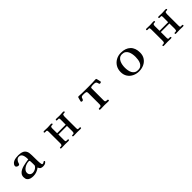

<svg xmlns="http://www.w3.org/2000/svg" viewBox="512 -2243 3976 3976"><g transform="rotate(-45 2500.0 -254.5)"><path d="M586 -172Q586 -177 586 -192.5Q586 -208 585 -225.5Q584 -243 583.5 -257Q583 -271 581 -273Q576 -281 570.5 -282.5Q565 -284 556 -284Q528 -284 495 -274Q462 -264 432 -245Q402 -226 382.5 -200Q363 -174 363 -142Q363 -102 387.5 -78.5Q412 -55 451 -55Q480 -55 511 -67.5Q542 -80 562 -101Q570 -109 578 -121Q586 -133 586 -144ZM799 -48Q799 -43 795 -39Q778 -15 752 -6Q726 3 697 3Q658 3 634.5 -11Q611 -25 598 -63Q558 -32 511 -14.5Q464 3 414 3Q370 3 332.5 -8Q295 -19 272.5 -47.5Q250 -76 250 -127Q250 -173 273 -204.5Q296 -236 333.5 -256.5Q371 -277 415.5 -289Q460 -301 503.5 -308Q547 -315 581 -320Q581 -345 578 -375Q575 -405 566 -433Q557 -461 537.5 -479Q518 -497 485 -497Q445 -497 419 -468.5Q393 -440 383 -403Q382 -399 381 -393.5Q380 -388 377 -383Q371 -375 362.5 -371.5Q354 -368 344 -368Q328 -368 307.5 -381Q287 -394 287 -413Q287 -438 302 -458Q323 -488 356 -502.5Q389 -517 426 -521.5Q463 -526 496 -526Q527 -526 559 -520.5Q591 -515 619.5 -500.5Q648 -486 666 -457Q685 -428 689 -393.5Q693 -359 694 -325Q695 -290 695 -255Q695 -220 696 -185Q696 -175 696.5 -154.5Q697 -134 699 -110.5Q701 -87 704.5 -68.5Q708 -50 714 -44Q718 -41 727 -41Q748 -41 759.5 -52.5Q771 -64 784 -64Q789 -64 794 -58.5Q799 -53 799 -48Z M1816 -17Q1816 -5 1810 -1.5Q1804 2 1793 2Q1768 2 1743 1Q1718 0 1692 0Q1666 0 1639.5 1.5Q1613 3 1586 3Q1579 3 1573 -0.5Q1567 -4 1567 -13Q1567 -30 1580 -30Q1593 -30 1604 -30Q1627 -30 1632.5 -46.5Q1638 -63 1638 -82Q1638 -123 1637.5 -162.5Q1637 -202 1637 -242H1386V-67Q1386 -52 1390.5 -42Q1395 -32 1412 -32Q1419 -32 1425.5 -32.5Q1432 -33 1439 -33Q1445 -33 1454.5 -29Q1464 -25 1464 -17Q1464 -4 1454.5 -1Q1445 2 1434 2Q1411 2 1387 1Q1363 0 1340 0Q1312 0 1285 1.5Q1258 3 1230 3Q1223 3 1217 -0.5Q1211 -4 1211 -13Q1211 -28 1221.5 -29Q1232 -30 1242 -30Q1270 -30 1277.5 -46Q1285 -62 1285 -85Q1285 -171 1284.5 -256.5Q1284 -342 1284 -427Q1284 -444 1280 -457Q1276 -470 1254 -470Q1248 -470 1241.5 -469.5Q1235 -469 1229 -469Q1221 -469 1212.5 -471.5Q1204 -474 1204 -485Q1204 -496 1210.5 -500Q1217 -504 1227 -504Q1253 -504 1279 -502.5Q1305 -501 1331 -501Q1356 -501 1380 -503.5Q1404 -506 1429 -506Q1436 -506 1446 -502Q1456 -498 1456 -489Q1456 -473 1443.5 -472.5Q1431 -472 1420 -472Q1397 -472 1391 -455.5Q1385 -439 1385 -420Q1385 -385 1385.5 -349.5Q1386 -314 1386 -279H1637Q1637 -318 1637.5 -357Q1638 -396 1638 -434Q1638 -449 1634 -459.5Q1630 -470 1612 -470Q1605 -470 1598.5 -469.5Q1592 -469 1585 -469Q1577 -469 1568.5 -471.5Q1560 -474 1560 -485Q1560 -504 1581 -504Q1607 -504 1633 -502.5Q1659 -501 1684 -501Q1709 -501 1734 -503.5Q1759 -506 1784 -506Q1791 -506 1801 -502Q1811 -498 1811 -489Q1811 -473 1798 -472.5Q1785 -472 1774 -472Q1750 -472 1744 -454Q1738 -436 1738 -417Q1738 -329 1738.5 -242Q1739 -155 1739 -67Q1739 -53 1743 -42.5Q1747 -32 1764 -32Q1771 -32 1777.5 -32.5Q1784 -33 1791 -33Q1799 -33 1807.5 -30.5Q1816 -28 1816 -17Z M2780 -399Q2780 -390 2770 -384Q2760 -378 2752 -378Q2747 -378 2739.5 -379Q2732 -380 2728 -384Q2726 -387 2725 -390.5Q2724 -394 2723 -397Q2717 -423 2707 -440.5Q2697 -458 2667 -461Q2658 -463 2649 -463Q2640 -463 2631 -463Q2620 -463 2600 -462.5Q2580 -462 2564 -456.5Q2548 -451 2548 -434V-73Q2548 -47 2560 -40Q2572 -33 2587.5 -33Q2603 -33 2615 -30.5Q2627 -28 2627 -12Q2627 1 2620.5 3.5Q2614 6 2603 6Q2575 6 2546.5 4.5Q2518 3 2489 3Q2461 3 2433 4.5Q2405 6 2376 6Q2366 6 2357.5 3.5Q2349 1 2349 -12Q2349 -26 2357.5 -29Q2366 -32 2378 -31.5Q2390 -31 2402 -33Q2414 -35 2422.5 -46Q2431 -57 2431 -83V-410Q2431 -414 2431 -418Q2431 -422 2430 -426Q2429 -439 2423.5 -446Q2418 -453 2404 -457Q2385 -462 2364.5 -462Q2344 -462 2324 -462Q2298 -462 2285.5 -453.5Q2273 -445 2268.5 -433Q2264 -421 2260.5 -408.5Q2257 -396 2249 -387.5Q2241 -379 2222 -379Q2215 -379 2205.5 -383.5Q2196 -388 2196 -397Q2196 -400 2200 -416Q2204 -432 2209 -451.5Q2214 -471 2218.5 -485.5Q2223 -500 2224 -500Q2231 -506 2244 -506Q2265 -506 2285.5 -504.5Q2306 -503 2327 -502Q2372 -501 2417.5 -500.5Q2463 -500 2508 -500Q2543 -500 2578.5 -500.5Q2614 -501 2649 -502Q2671 -503 2692 -504.5Q2713 -506 2735 -506Q2741 -506 2745.5 -505.5Q2750 -505 2755 -501Q2756 -501 2760 -486.5Q2764 -472 2768.5 -453Q2773 -434 2776.5 -418Q2780 -402 2780 -399Z M3653 -249Q3653 -289 3646 -330.5Q3639 -372 3622 -407.5Q3605 -443 3573.5 -465Q3542 -487 3492 -487Q3446 -487 3416 -464Q3386 -441 3368.5 -404Q3351 -367 3344 -325.5Q3337 -284 3337 -247Q3337 -207 3344 -166Q3351 -125 3368.5 -91.5Q3386 -58 3418 -37.5Q3450 -17 3499 -17Q3547 -17 3577.5 -38.5Q3608 -60 3624.5 -94.5Q3641 -129 3647 -169.5Q3653 -210 3653 -249ZM3783 -246Q3783 -163 3744 -104Q3705 -45 3639.5 -14Q3574 17 3495 17Q3418 17 3353 -14.5Q3288 -46 3249.5 -104.5Q3211 -163 3211 -244Q3211 -327 3249 -390Q3287 -453 3352 -489Q3417 -525 3498 -525Q3631 -525 3707 -452.5Q3783 -380 3783 -246Z M4816 -17Q4816 -5 4810 -1.5Q4804 2 4793 2Q4768 2 4743 1Q4718 0 4692 0Q4666 0 4639.5 1.5Q4613 3 4586 3Q4579 3 4573 -0.5Q4567 -4 4567 -13Q4567 -30 4580 -30Q4593 -30 4604 -30Q4627 -30 4632.5 -46.5Q4638 -63 4638 -82Q4638 -123 4637.5 -162.5Q4637 -202 4637 -242H4386V-67Q4386 -52 4390.5 -42Q4395 -32 4412 -32Q4419 -32 4425.5 -32.5Q4432 -33 4439 -33Q4445 -33 4454.5 -29Q4464 -25 4464 -17Q4464 -4 4454.5 -1Q4445 2 4434 2Q4411 2 4387 1Q4363 0 4340 0Q4312 0 4285 1.5Q4258 3 4230 3Q4223 3 4217 -0.5Q4211 -4 4211 -13Q4211 -28 4221.5 -29Q4232 -30 4242 -30Q4270 -30 4277.5 -46Q4285 -62 4285 -85Q4285 -171 4284.5 -256.5Q4284 -342 4284 -427Q4284 -444 4280 -457Q4276 -470 4254 -470Q4248 -470 4241.5 -469.5Q4235 -469 4229 -469Q4221 -469 4212.5 -471.5Q4204 -474 4204 -485Q4204 -496 4210.5 -500Q4217 -504 4227 -504Q4253 -504 4279 -502.5Q4305 -501 4331 -501Q4356 -501 4380 -503.5Q4404 -506 4429 -506Q4436 -506 4446 -502Q4456 -498 4456 -489Q4456 -473 4443.5 -472.5Q4431 -472 4420 -472Q4397 -472 4391 -455.5Q4385 -439 4385 -420Q4385 -385 4385.5 -349.5Q4386 -314 4386 -279H4637Q4637 -318 4637.5 -357Q4638 -396 4638 -434Q4638 -449 4634 -459.5Q4630 -470 4612 -470Q4605 -470 4598.5 -469.5Q4592 -469 4585 -469Q4577 -469 4568.5 -471.5Q4560 -474 4560 -485Q4560 -504 4581 -504Q4607 -504 4633 -502.5Q4659 -501 4684 -501Q4709 -501 4734 -503.5Q4759 -506 4784 -506Q4791 -506 4801 -502Q4811 -498 4811 -489Q4811 -473 4798 -472.5Q4785 -472 4774 -472Q4750 -472 4744 -454Q4738 -436 4738 -417Q4738 -329 4738.5 -242Q4739 -155 4739 -67Q4739 -53 4743 -42.5Q4747 -32 4764 -32Q4771 -32 4777.5 -32.5Q4784 -33 4791 -33Q4799 -33 4807.5 -30.5Q4816 -28 4816 -17Z"/></g></svg>

Font: Kaisei Decol
Style: Bold
Weight: 700
Designer: Font-Kai, 金井和夫
Foundry: KAZUO KANAI
Version: Version 5.003